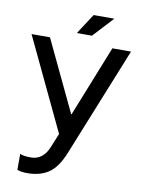

<svg xmlns="http://www.w3.org/2000/svg" viewBox="-96 -742 758 1015"><g transform="rotate(10 283.5 -234.0)"><path d="M121 208Q90 208 68 200V114Q85 123 128 123Q159 123 183 104.5Q207 86 221 51L252 -25L17 -520H116L297 -139H299L451 -520H551L316 63Q284 144 238 176Q192 208 121 208ZM323 -676H434L333 -567H252Z"/></g></svg>

Font: Non Bureau
Style: Regular
Weight: 400
Designer: Jona Saucedo
Foundry: Non Foundry
Version: Version 1.000; ttfautohint (v1.8.4)